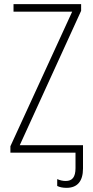

<svg xmlns="http://www.w3.org/2000/svg" viewBox="-20 -734 445 923"><path d="M300 169C352 169 379 137 379 76V-36H75L370 -682V-714H45V-678H327L30 -31V0H343V74C343 118 327 136 296 136C282 136 269 133 255 127V160C267 166 282 169 300 169Z"/></svg>

Font: Noto Sans Condensed ExtraLight
Style: Regular
Weight: 200
Width: 3
Designer: Monotype Design Team
Foundry: Monotype Imaging Inc.
Version: Version 2.013